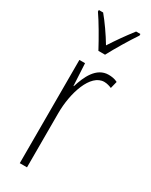

<svg xmlns="http://www.w3.org/2000/svg" viewBox="-200 -808 671 852"><g transform="rotate(30 135.5 -382.0)"><path d="M123 -606H157C182 -653 218 -713 247 -756V-764H225C191 -720 168 -687 140 -644C115 -686 82 -733 56 -764H34V-756C58 -722 97 -655 123 -606ZM216 -537C153 -537 124 -471 107 -416H105L99 -529H70V0H107V-278C107 -381 145 -500 215 -500C229 -500 244 -495 253 -491L262 -527C247 -535 230 -537 216 -537Z"/></g></svg>

Font: Noto Sans Sinhala ExtraCondensed ExtraLight
Style: Regular
Weight: 200
Width: 2
Designer: Jelle Bosma - Monotype Design Team
Foundry: Monotype Imaging Inc.
Version: Version 2.006